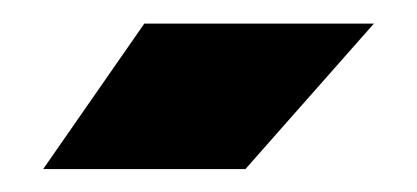

<svg xmlns="http://www.w3.org/2000/svg" viewBox="-20 -743 358 165"><path d="M190.9 -597.7H17.1L104 -722.7H301.3Z"/></svg>

Font: Giphurs Black
Style: Regular
Weight: 900
Version: Version 0.920; ttfautohint (v1.8.4.7-5d5b)